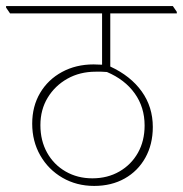

<svg xmlns="http://www.w3.org/2000/svg" viewBox="-44 -642 602 632"><path d="M266 -30Q208 -30 161.5 -57Q115 -84 88.5 -130.5Q62 -177 62 -235Q62 -292 88 -336Q114 -380 160 -405Q206 -430 264 -430Q271 -430 278 -429.5Q285 -429 292 -429V-598H-11L-24 -617V-622H525L538 -603V-598H319V-423Q386 -392 422.5 -341Q459 -290 459 -224Q459 -167 434.5 -123Q410 -79 366.5 -54.5Q323 -30 266 -30ZM89 -230Q89 -179 111 -139.5Q133 -100 172 -77.5Q211 -55 260 -55Q310 -55 349 -77.5Q388 -100 410 -139Q432 -178 432 -229Q432 -289 399.5 -334.5Q367 -380 308 -405Q298 -406 290 -406Q282 -406 271 -406Q219 -406 178 -383Q137 -360 113 -320.5Q89 -281 89 -230Z"/></svg>

Font: Noto Serif Devanagari Thin
Style: Regular
Weight: 100
Designer: Universal Thirst, Indian Type Foundry and the Monotype Design Team
Foundry: Monotype Imaging Inc.
Version: Version 2.004; ttfautohint (v1.8.4.7-5d5b)